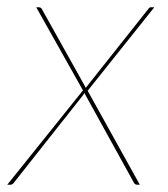

<svg xmlns="http://www.w3.org/2000/svg" viewBox="-33 -510 465 530"><path d="M196 -260.5 67 -490H73Q79.5 -490 82 -486L204 -267.5Q205 -269 206 -270.2Q207 -271.5 208 -273L377 -486Q379.5 -490 384 -490H393L209 -259.5L353 0H347Q339.5 0 337 -5L200 -253Q198.5 -250.5 196 -247L4 -4Q0 0 -5 0H-13Z"/></svg>

Font: Lato Hairline
Style: Italic
Weight: 100
Italic angle: -7°
Designer: Lukasz Dziedzic
Foundry: tyPoland Lukasz Dziedzic
Version: Version 2.007; 2014-02-27